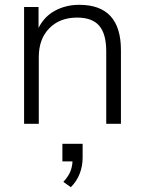

<svg xmlns="http://www.w3.org/2000/svg" viewBox="-20 -514 600 797"><path d="M80 0V-485H140V-398Q164 -446 209 -470Q254 -494 309 -494Q482 -494 482 -306V0H421V-301Q421 -373 392 -407Q363 -441 300 -441Q228 -441 184.5 -396.5Q141 -352 141 -277V0ZM274 263 243 241Q264 218 272 198Q280 178 281 156H239V83H323V140Q323 175 311 206.5Q299 238 274 263Z"/></svg>

Font: Nunito Sans Light
Style: Regular
Weight: 300
Designer: Vernon Adams
Foundry: Vernon Adams
Version: Version 3.101; ttfautohint (v1.8.4.7-5d5b);gftools[0.9.27]